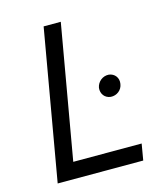

<svg xmlns="http://www.w3.org/2000/svg" viewBox="-106 -783 753 865"><g transform="rotate(-15 270.5 -350.0)"><path d="M388 -315C416 -313 441 -332 445 -360C450 -388 432 -411 405 -414C377 -416 352 -396 347 -368C344 -340 361 -318 388 -315ZM56 0H455L468 -76H149L258 -700H178Z"/></g></svg>

Font: Fixel Display
Style: Italic
Weight: 400
Italic angle: -10°
Designer: AlfaBravo + MacPaw
Foundry: Kyrylo Tkachov, Marchela Mozhyna, Serhii Makarenko, Maria Weinstein, Zakhar Kryvoshyya
Version: Version 1.210;Glyphs 3.2 (3217)